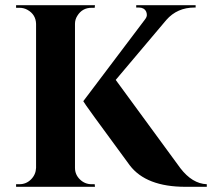

<svg xmlns="http://www.w3.org/2000/svg" viewBox="-20 -720 817 740"><path d="M55 -10Q81 -10 99.5 -28.5Q118 -47 119 -73V-628Q118 -664 86 -682Q72 -690 55 -690H42V-700H346L345 -690H333Q297 -690 278 -659Q269 -645 269 -628V-73Q269 -47 288 -28.5Q307 -10 333 -10H345L346 0H42V-10ZM777 0H695Q543 0 480 -83Q301 -326 301 -330L538 -644Q546 -654 546 -662Q546 -670 543 -676Q535 -691 515 -691H505V-700H734V-691H730Q663 -691 621 -643L426 -412L675 -72Q721 -12 777 -10Z"/></svg>

Font: Cinzel Decorative
Style: Bold
Weight: 700
Version: Version 1.002;PS 001.002;hotconv 1.0.56;makeotf.lib2.0.21325